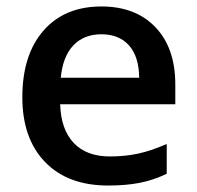

<svg xmlns="http://www.w3.org/2000/svg" viewBox="-20 -570 616 600"><path d="M317.9 9.8Q191.9 9.8 120.8 -63.7Q49.8 -137.2 49.8 -266.1Q49.8 -398.4 115.7 -474.1Q181.6 -549.8 296.9 -549.8Q403.8 -549.8 465.8 -484.9Q527.8 -419.9 527.8 -306.2V-244.1H168Q170.4 -165.5 210.4 -123.3Q250.5 -81.1 323.2 -81.1Q371.1 -81.1 412.4 -90.1Q453.6 -99.1 501 -120.1V-26.9Q459 -6.8 416 1.5Q373 9.8 317.9 9.8ZM296.9 -462.9Q242.2 -462.9 209.2 -428.2Q176.3 -393.6 169.9 -327.1H415Q414.1 -394 382.8 -428.5Q351.6 -462.9 296.9 -462.9Z"/></svg>

Font: f1_58959          
Style: Regular
Weight: 600
Foundry: Ascender Corporation
Version: Version 1.10